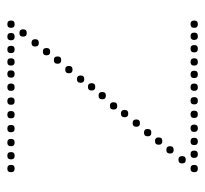

<svg xmlns="http://www.w3.org/2000/svg" viewBox="-38 -522 560 524"><g transform="rotate(90 242.0 -260.0)"><path d="M46 -500Q36 -500 36 -510Q36 -520 46 -520Q56 -520 56 -510Q56 -500 46 -500ZM241 -249Q231 -249 231 -259Q231 -269 241 -269Q251 -269 251 -259Q251 -249 241 -249ZM416 -467Q406 -467 406 -477Q406 -487 416 -487Q426 -487 426 -477Q426 -467 416 -467ZM389 -434Q379 -434 379 -444Q379 -454 389 -454Q399 -454 399 -444Q399 -434 389 -434ZM365 -403Q355 -403 355 -413Q355 -423 365 -423Q375 -423 375 -413Q375 -403 365 -403ZM440 -500Q430 -500 430 -510Q430 -520 440 -520Q450 -520 450 -510Q450 -500 440 -500ZM342 -373Q332 -373 332 -383Q332 -393 342 -393Q352 -393 352 -383Q352 -373 342 -373ZM316 -342Q306 -342 306 -352Q306 -362 316 -362Q326 -362 326 -352Q326 -342 316 -342ZM290 -310Q280 -310 280 -320Q280 -330 290 -330Q300 -330 300 -320Q300 -310 290 -310ZM269 -280Q259 -280 259 -290Q259 -300 269 -300Q279 -300 279 -290Q279 -280 269 -280ZM70 -53Q80 -53 80 -43Q80 -33 70 -33Q60 -33 60 -43Q60 -53 70 -53ZM97 -86Q107 -86 107 -76Q107 -66 97 -66Q87 -66 87 -76Q87 -86 97 -86ZM121 -117Q131 -117 131 -107Q131 -97 121 -97Q111 -97 111 -107Q111 -117 121 -117ZM46 -20Q56 -20 56 -10Q56 0 46 0Q36 0 36 -10Q36 -20 46 -20ZM144 -147Q154 -147 154 -137Q154 -127 144 -127Q134 -127 134 -137Q134 -147 144 -147ZM170 -178Q180 -178 180 -168Q180 -158 170 -158Q160 -158 160 -168Q160 -178 170 -178ZM196 -210Q206 -210 206 -200Q206 -190 196 -190Q186 -190 186 -200Q186 -210 196 -210ZM217 -240Q227 -240 227 -230Q227 -220 217 -220Q207 -220 207 -230Q207 -240 217 -240ZM440 -20Q450 -20 450 -10Q450 0 440 0Q430 0 430 -10Q430 -20 440 -20ZM79 -500Q69 -500 69 -510Q69 -520 79 -520Q89 -520 89 -510Q89 -500 79 -500ZM113 -500Q103 -500 103 -510Q103 -520 113 -520Q123 -520 123 -510Q123 -500 113 -500ZM149 -500Q139 -500 139 -510Q139 -520 149 -520Q159 -520 159 -510Q159 -500 149 -500ZM401 -500Q391 -500 391 -510Q391 -520 401 -520Q411 -520 411 -510Q411 -500 401 -500ZM366 -500Q356 -500 356 -510Q356 -520 366 -520Q376 -520 376 -510Q376 -500 366 -500ZM330 -500Q320 -500 320 -510Q320 -520 330 -520Q340 -520 340 -510Q340 -500 330 -500ZM292 -500Q282 -500 282 -510Q282 -520 292 -520Q302 -520 302 -510Q302 -500 292 -500ZM255 -500Q245 -500 245 -510Q245 -520 255 -520Q265 -520 265 -510Q265 -500 255 -500ZM218 -500Q208 -500 208 -510Q208 -520 218 -520Q228 -520 228 -510Q228 -500 218 -500ZM183 -500Q173 -500 173 -510Q173 -520 183 -520Q193 -520 193 -510Q193 -500 183 -500ZM80 0Q70 0 70 -10Q70 -20 80 -20Q90 -20 90 -10Q90 0 80 0ZM115 0Q105 0 105 -10Q105 -20 115 -20Q125 -20 125 -10Q125 0 115 0ZM149 0Q139 0 139 -10Q139 -20 149 -20Q159 -20 159 -10Q159 0 149 0ZM182 0Q172 0 172 -10Q172 -20 182 -20Q192 -20 192 -10Q192 0 182 0ZM405 0Q395 0 395 -10Q395 -20 405 -20Q415 -20 415 -10Q415 0 405 0ZM369 0Q359 0 359 -10Q359 -20 369 -20Q379 -20 379 -10Q379 0 369 0ZM331 0Q321 0 321 -10Q321 -20 331 -20Q341 -20 341 -10Q341 0 331 0ZM293 0Q283 0 283 -10Q283 -20 293 -20Q303 -20 303 -10Q303 0 293 0ZM256 0Q246 0 246 -10Q246 -20 256 -20Q266 -20 266 -10Q266 0 256 0ZM218 0Q208 0 208 -10Q208 -20 218 -20Q228 -20 228 -10Q228 0 218 0Z"/></g></svg>

Font: Raleway Dots 
Style: Regular
Weight: 400
Version: Version 1.000